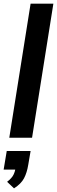

<svg xmlns="http://www.w3.org/2000/svg" viewBox="-23 -756 313 1054"><path d="M28 0 145 -736H270L153 0ZM54 278 16 242Q42 222 51 203.5Q60 185 64 160L89 175H-3L14 73H145L132 149Q125 192 109 222.5Q93 253 54 278Z"/></svg>

Font: Mulish ExtraLight
Style: Bold Italic
Weight: 700
Italic angle: -9°
Version: Version 3.603